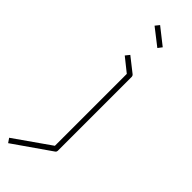

<svg xmlns="http://www.w3.org/2000/svg" viewBox="-366 -765 929 929"><g transform="rotate(45 99.0 -300.0)"><path d="M150 -499Q155 -494 155 -488V18Q155 25 150 29L-41 162L-56 140L128 11V-481L58 -537L75 -558ZM144 -674 58 -741 75 -762 160 -695Z"/></g></svg>

Font: Envoyer
Style: Regular
Weight: 400
Version: Version 0.1